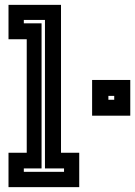

<svg xmlns="http://www.w3.org/2000/svg" viewBox="-20 -770 556 790"><path d="M15 0V-141.5H90V-608.5H15V-750H231V-141.5H306V0ZM78 -63H243.5V-77H165V-688H78V-674H151V-77H78ZM359 -294V-441H516V-294ZM426 -359.5H450V-375.5H426Z"/></svg>

Font: Tourney Condensed Regular
Style: Bold
Weight: 700
Width: 3
Designer: Tyler Finck
Foundry: Etcetera Type Co
Version: Version 1.010; ttfautohint (v1.8.3)